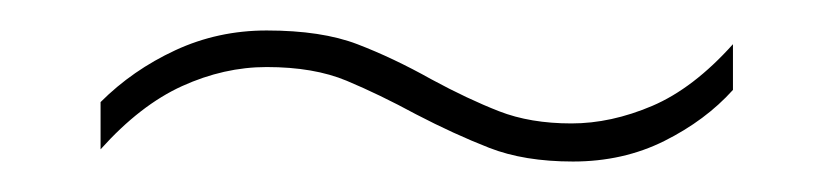

<svg xmlns="http://www.w3.org/2000/svg" viewBox="-20 -416 547 126"><path d="M253 -341Q229 -354 207.5 -363Q186 -372 155 -372Q127 -372 99.5 -359.5Q72 -347 46 -318V-349Q67 -370 95 -383Q123 -396 155 -396Q191 -396 214.5 -387Q238 -378 263 -364Q287 -351 307.5 -343Q328 -335 355 -335Q381 -335 408 -346.5Q435 -358 461 -387V-357Q443 -337 416 -323.5Q389 -310 356 -310Q324 -310 301 -319Q278 -328 253 -341Z"/></svg>

Font: Noto Sans Thai SemCond Thin
Style: Regular
Weight: 100
Width: 4
Designer: Monotype Design Team
Foundry: Monotype Imaging Inc.
Version: Version 2.002; ttfautohint (v1.8.4.7-5d5b)